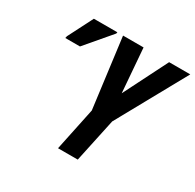

<svg xmlns="http://www.w3.org/2000/svg" viewBox="-155 -884 1072 1054"><g transform="rotate(30 381.0 -357.0)"><path d="M336 0H461L520 -276L762 -714H628L488 -436L466 -714H336L393 -272ZM68 -544H161L298 -705L300 -714H151L71 -557Z"/></g></svg>

Font: Noto Sans ExtraCondensed
Style: Bold Italic
Weight: 700
Width: 2
Italic angle: -12°
Designer: Monotype Design Team
Foundry: Monotype Imaging Inc.
Version: Version 2.013